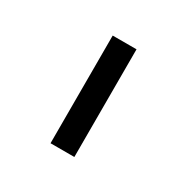

<svg xmlns="http://www.w3.org/2000/svg" viewBox="-71 -801 339 349"><g transform="rotate(30 99.0 -626.0)"><path d="M74 -513H124V-739H74Z"/></g></svg>

Font: Involve
Style: Regular
Weight: 400
Designer: Stefan Peev
Foundry: Context Ltd.
Version: Version 1.001